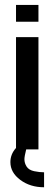

<svg xmlns="http://www.w3.org/2000/svg" viewBox="-20 -624 228 802"><path d="M46.9 -533.2V-603.5H140.6V-533.2ZM89.4 0Q82 29.8 82 41Q82 57.6 91.3 72Q100.6 86.4 122.8 91.1Q145 95.7 164.1 95.7V158.2Q106 158.2 64.7 127.4Q23.4 96.7 23.4 53.2Q23.4 20 46.9 -5.9V-468.8H140.6V0Z"/></svg>

Font: Lambda
Style: Regular
Weight: 400
Designer: GGBotNet
Version: 0.22